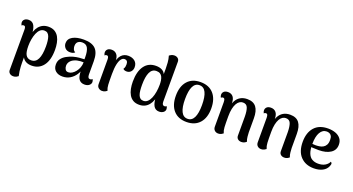

<svg xmlns="http://www.w3.org/2000/svg" viewBox="-56 -1480 4507 2451"><g transform="rotate(20 2197.0 -255.0)"><path d="M362 -527Q413 -527 447.5 -506Q482 -485 502 -449.5Q522 -414 530.5 -369.5Q539 -325 539 -277Q539 -136 481.5 -61Q424 14 325 14Q279 14 246.5 -3.5Q214 -21 199 -52V17Q199 39 200.5 70Q202 101 206.5 134.5Q211 168 218 196Q210 203 193 212.5Q176 222 151 222Q122 222 102.5 205.5Q83 189 83 161L84 -384Q84 -411 78 -423Q72 -435 58 -435Q52 -435 44 -433Q36 -431 31 -423Q25 -433 22 -443.5Q19 -454 19 -462Q19 -489 39.5 -506Q60 -523 94 -523Q146 -523 169.5 -479Q193 -435 193 -360V-298L171 -300Q178 -355 193 -397.5Q208 -440 232 -468.5Q256 -497 288.5 -512Q321 -527 362 -527ZM328 -463Q295 -463 271.5 -441.5Q248 -420 232.5 -383Q217 -346 209 -300.5Q201 -255 201 -208Q201 -171 205.5 -141Q210 -111 221 -90.5Q232 -70 250.5 -59Q269 -48 296 -48Q358 -48 386.5 -107Q415 -166 415 -278Q415 -317 411 -351Q407 -385 398 -410Q389 -435 372 -449Q355 -463 328 -463Z M1042 10Q993 10 966.5 -24.5Q940 -59 940 -144V-200L962 -194Q949 -137 919 -90.5Q889 -44 844 -17Q799 10 741 10Q684 10 648 -20.5Q612 -51 612 -107Q612 -153 636.5 -185.5Q661 -218 700.5 -239.5Q740 -261 784 -274Q824 -285 863 -289Q902 -293 933 -293V-318Q933 -401 911 -443.5Q889 -486 834 -486Q813 -486 794.5 -478.5Q776 -471 765 -454.5Q754 -438 754 -409Q754 -389 762 -368Q770 -347 792 -336Q781 -324 764 -319Q747 -314 728 -314Q684 -314 659.5 -341Q635 -368 635 -405Q635 -464 691.5 -495.5Q748 -527 842 -527Q951 -527 1002 -476Q1053 -425 1053 -311V-131Q1053 -78 1087 -78Q1093 -78 1102 -81.5Q1111 -85 1116 -93Q1122 -84 1125 -73.5Q1128 -63 1128 -55Q1128 -28 1104.5 -9Q1081 10 1042 10ZM801 -67Q823 -68 847 -83Q871 -98 891 -123.5Q911 -149 923.5 -182Q936 -215 936 -253Q916 -254 893 -252.5Q870 -251 848.5 -246Q827 -241 809 -232Q778 -218 759 -193Q740 -168 740 -135Q740 -108 754 -86Q768 -64 801 -67Z M1279 10Q1253 10 1232 -7.5Q1211 -25 1211 -57V-387Q1211 -416 1204.5 -427.5Q1198 -439 1185 -439Q1179 -439 1171 -437Q1163 -435 1158 -426Q1146 -444 1146 -465Q1146 -492 1165 -509.5Q1184 -527 1220 -527Q1264 -527 1290 -495.5Q1316 -464 1314 -399V-358L1302 -365Q1314 -447 1350.5 -487Q1387 -527 1445 -527Q1500 -527 1535 -498Q1570 -469 1570 -416Q1570 -380 1548.5 -356Q1527 -332 1495 -331Q1458 -330 1442 -349Q1454 -368 1457 -382.5Q1460 -397 1460 -416Q1460 -443 1448.5 -457Q1437 -471 1413 -471Q1389 -471 1369.5 -446.5Q1350 -422 1338.5 -370Q1327 -318 1327 -237Q1327 -186 1327.5 -151Q1328 -116 1329.5 -92.5Q1331 -69 1335 -51Q1339 -33 1347 -15Q1339 -8 1321.5 1Q1304 10 1279 10Z M1785 14Q1736 14 1702.5 -6Q1669 -26 1648.5 -61Q1628 -96 1619 -141.5Q1610 -187 1610 -237Q1610 -375 1665 -451Q1720 -527 1822 -527Q1870 -527 1902.5 -510Q1935 -493 1949 -461V-535Q1949 -571 1945.5 -617Q1942 -663 1929 -706Q1937 -713 1954.5 -722.5Q1972 -732 1997 -732Q2025 -732 2044.5 -716Q2064 -700 2064 -670L2063 -131Q2063 -104 2072 -91.5Q2081 -79 2096 -79Q2101 -79 2109.5 -81.5Q2118 -84 2122 -91Q2129 -82 2132 -71.5Q2135 -61 2135 -53Q2135 -25 2112 -8Q2089 9 2055 9Q2003 9 1979 -35Q1955 -79 1955 -155V-216L1976 -213Q1969 -158 1954 -116Q1939 -74 1915 -45Q1891 -16 1859 -1Q1827 14 1785 14ZM1820 -52Q1852 -52 1876 -74Q1900 -96 1915.5 -133.5Q1931 -171 1939 -218.5Q1947 -266 1947 -317Q1947 -345 1943 -372Q1939 -399 1929 -420.5Q1919 -442 1899.5 -454.5Q1880 -467 1849 -467Q1790 -467 1762.5 -408Q1735 -349 1735 -239Q1735 -197 1738.5 -162Q1742 -127 1751.5 -102.5Q1761 -78 1777.5 -65Q1794 -52 1820 -52Z M2428 14Q2314 14 2251 -57.5Q2188 -129 2188 -256Q2188 -384 2251 -455.5Q2314 -527 2428 -527Q2542 -527 2605.5 -455.5Q2669 -384 2669 -256Q2669 -129 2605.5 -57.5Q2542 14 2428 14ZM2428 -29Q2486 -29 2514.5 -87Q2543 -145 2543 -256Q2543 -369 2514.5 -427Q2486 -485 2428 -485Q2370 -485 2341.5 -427Q2313 -369 2313 -256Q2313 -145 2341.5 -87Q2370 -29 2428 -29Z M2860 14Q2830 14 2810.5 -4.5Q2791 -23 2791 -54V-387Q2790 -416 2784 -427.5Q2778 -439 2765 -439Q2759 -439 2751 -437Q2743 -435 2738 -426Q2726 -444 2726 -465Q2726 -492 2745 -509.5Q2764 -527 2800 -527Q2844 -527 2869 -497.5Q2894 -468 2894 -407V-363L2878 -336Q2885 -396 2907.5 -438.5Q2930 -481 2969 -504Q3008 -527 3062 -527Q3145 -527 3184 -476Q3223 -425 3223 -324V-135Q3224 -111 3227 -76.5Q3230 -42 3242 -13Q3230 -2 3213.5 6Q3197 14 3174 14Q3145 14 3126 -2.5Q3107 -19 3107 -48V-307Q3106 -384 3089.5 -425.5Q3073 -467 3024 -467Q3000 -467 2979 -453.5Q2958 -440 2942 -412Q2926 -384 2916.5 -340.5Q2907 -297 2907 -237Q2907 -184 2907.5 -149Q2908 -114 2909.5 -90Q2911 -66 2915 -48Q2919 -30 2927 -12Q2919 -5 2901.5 4.5Q2884 14 2860 14Z M3443 14Q3413 14 3393.5 -4.5Q3374 -23 3374 -54V-387Q3373 -416 3367 -427.5Q3361 -439 3348 -439Q3342 -439 3334 -437Q3326 -435 3321 -426Q3309 -444 3309 -465Q3309 -492 3328 -509.5Q3347 -527 3383 -527Q3427 -527 3452 -497.5Q3477 -468 3477 -407V-363L3461 -336Q3468 -396 3490.5 -438.5Q3513 -481 3552 -504Q3591 -527 3645 -527Q3728 -527 3767 -476Q3806 -425 3806 -324V-135Q3807 -111 3810 -76.5Q3813 -42 3825 -13Q3813 -2 3796.5 6Q3780 14 3757 14Q3728 14 3709 -2.5Q3690 -19 3690 -48V-307Q3689 -384 3672.5 -425.5Q3656 -467 3607 -467Q3583 -467 3562 -453.5Q3541 -440 3525 -412Q3509 -384 3499.5 -340.5Q3490 -297 3490 -237Q3490 -184 3490.5 -149Q3491 -114 3492.5 -90Q3494 -66 3498 -48Q3502 -30 3510 -12Q3502 -5 3484.5 4.5Q3467 14 3443 14Z M4158 14Q4045 14 3978 -56Q3911 -126 3911 -257Q3911 -382 3975 -454.5Q4039 -527 4160 -527Q4217 -527 4261.5 -510.5Q4306 -494 4332 -461Q4358 -428 4358 -378Q4358 -304 4297.5 -265Q4237 -226 4139 -226Q4098 -226 4055 -228.5Q4012 -231 3964 -243L3967 -281Q3990 -278 4016.5 -275Q4043 -272 4076 -271Q4102 -271 4130 -275Q4158 -279 4181 -292Q4204 -305 4218 -330Q4232 -355 4232 -397Q4232 -433 4221 -451.5Q4210 -470 4192.5 -477.5Q4175 -485 4156 -485Q4100 -485 4068 -429.5Q4036 -374 4036 -272Q4036 -193 4054.5 -146.5Q4073 -100 4108 -80.5Q4143 -61 4190 -61Q4245 -61 4282.5 -83Q4320 -105 4336 -140Q4346 -136 4350.5 -124Q4355 -112 4344 -85Q4325 -37 4275.5 -11.5Q4226 14 4158 14Z"/></g></svg>

Font: Arima Thin SemiBold
Style: Regular
Weight: 600
Version: Version 1.100